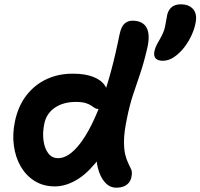

<svg xmlns="http://www.w3.org/2000/svg" viewBox="-20 -856 930 891"><path d="M235 9Q181 9 141 -16Q101 -41 76.5 -83Q52 -125 44.5 -179Q37 -233 49 -291Q64 -364 103 -414Q142 -464 198 -489.5Q254 -515 321 -514Q374 -514 412 -499.5Q450 -485 467.5 -458Q485 -431 477 -392Q473 -373 462 -361.5Q451 -350 439 -350Q427 -350 419.5 -355Q412 -360 402.5 -366.5Q393 -373 376.5 -378Q360 -383 332 -383Q273 -383 233.5 -355.5Q194 -328 185 -279Q177 -239 182 -203Q187 -167 204 -144.5Q221 -122 250 -122Q299 -122 351 -189Q403 -256 450.5 -384Q498 -512 535 -697Q543 -734 558.5 -747Q574 -760 594 -760Q643 -760 660.5 -727Q678 -694 663 -631Q647 -562 629.5 -511.5Q612 -461 596.5 -413.5Q581 -366 569 -306Q556 -244 555.5 -204Q555 -164 561 -139.5Q567 -115 575 -99Q583 -83 588.5 -70.5Q594 -58 591 -41Q589 -24 580.5 -11.5Q572 1 556.5 8Q541 15 519 15Q492 15 472 -4.5Q452 -24 440 -57.5Q428 -91 426.5 -134.5Q425 -178 436 -225L507 -244Q468 -153 421.5 -97.5Q375 -42 327.5 -16.5Q280 9 235 9ZM736 -574Q690 -574 696 -615Q698 -626 702.5 -637.5Q707 -649 719 -669Q740 -705 745 -728.5Q750 -752 754 -776Q757 -803 773 -819.5Q789 -836 819 -836Q855 -836 874.5 -815.5Q894 -795 889 -758Q885 -729 871 -697Q857 -665 836 -637.5Q815 -610 789 -592Q763 -574 736 -574Z"/></svg>

Font: Shantell Sans SemiBold
Style: Italic
Weight: 600
Italic angle: -11°
Designer: Stephen Nixon, Anya Danilova, Shantell Martin
Foundry: Arrow Type
Version: Version 1.011;[c5ecc13dd]